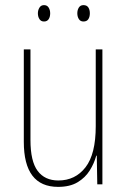

<svg xmlns="http://www.w3.org/2000/svg" viewBox="-20 -720 498 750"><path d="M380 -527V0H360L358 -112H356Q348 -82 330.5 -54Q313 -26 283 -8Q253 10 207 10Q73 10 73 -166V-527H99V-173Q99 -90 127 -52.5Q155 -15 208 -15Q274 -15 314 -66.5Q354 -118 354 -227V-527ZM128 -668Q128 -680 134 -690Q140 -700 152 -700Q164 -700 170 -690.5Q176 -681 176 -668Q176 -654 170 -645Q164 -636 152 -636Q140 -636 134 -645.5Q128 -655 128 -668ZM282 -668Q282 -681 288 -690.5Q294 -700 306 -700Q319 -700 325 -691Q331 -682 331 -668Q331 -654 325 -645Q319 -636 306 -636Q294 -636 288 -645.5Q282 -655 282 -668Z"/></svg>

Font: Noto Sans Lao Looped Condensed Thin
Style: Regular
Weight: 100
Width: 3
Designer: Mark Frömberg, Ben Mitchell
Foundry: The Fontpad Ltd
Version: Version 1.002; ttfautohint (v1.8.4.7-5d5b)